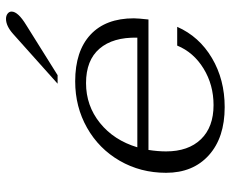

<svg xmlns="http://www.w3.org/2000/svg" viewBox="-86 -690 786 655"><g transform="rotate(-90 307.5 -363.0)"><path d="M572 -300Q572 -286 568 -250H123Q118 -218 118 -190Q118 -114 159.5 -71Q201 -28 276 -28Q345 -28 400.5 -62Q456 -96 479 -152H543Q510 -77 436.5 -33.5Q363 10 269 10Q165 10 105 -44Q45 -98 45 -190Q45 -277 86 -348Q127 -419 198.5 -459.5Q270 -500 357 -500Q460 -500 516 -448Q572 -396 572 -300ZM506 -288Q508 -371 468.5 -417Q429 -463 351 -463Q274 -463 215 -415.5Q156 -368 132 -288ZM519 -712Q546 -736 570 -736Q581 -736 588 -730.5Q595 -725 595 -717Q595 -695 549 -667L378 -560H349Z"/></g></svg>

Font: Fahkwang Light
Style: Italic
Weight: 300
Italic angle: -10°
Version: Version 1.000; ttfautohint (v1.6)